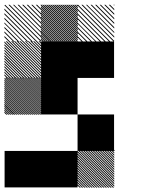

<svg xmlns="http://www.w3.org/2000/svg" viewBox="-21 -856 708 877"><path d="M500.8 -165.8 499.2 -167.5H500.8ZM500.8 -155 488.3 -167.5H494.2L500.8 -160.8ZM500.8 -144.2 477.5 -167.5H483.3L500.8 -150ZM500.8 -133.3 466.7 -167.5H472.5L500.8 -139.2ZM500.8 -122.5 455.8 -167.5H461.7L500.8 -128.3ZM500.8 -111.7 445 -167.5H450.8L500.8 -117.5ZM500.8 -100.8 434.2 -167.5H440L500.8 -106.7ZM500.8 -90 423.3 -167.5H429.2L500.8 -95.8ZM500.8 -79.2 412.5 -167.5H418.3L500.8 -85ZM500.8 -68.3 401.7 -167.5H407.5L500.8 -74.2ZM500.8 -57.5 390.8 -167.5H396.7L500.8 -63.3ZM500.8 -46.7 380 -167.5H385.8L500.8 -52.5ZM500.8 -35.8 369.2 -167.5H375L500.8 -41.7ZM500.8 -25 358.3 -167.5H364.2L500.8 -30.8ZM500.8 -14.2 347.5 -167.5H353.3L500.8 -20ZM500.8 -3.3 336.7 -167.5H342.5L500.8 -9.2ZM494.2 0.8 332.5 -160.8V-166.7L500 0.8ZM483.3 0.8 332.5 -150V-155.8L489.2 0.8ZM472.5 0.8 332.5 -139.2V-145L478.3 0.8ZM461.7 0.8 332.5 -128.3V-134.2L467.5 0.8ZM450.8 0.8 332.5 -117.5V-123.3L456.7 0.8ZM440 0.8 332.5 -106.7V-112.5L445.8 0.8ZM429.2 0.8 332.5 -95.8V-101.7L435 0.8ZM418.3 0.8 332.5 -85V-90.8L424.2 0.8ZM407.5 0.8 332.5 -74.2V-80L413.3 0.8ZM396.7 0.8 332.5 -63.3V-69.2L402.5 0.8ZM385.8 0.8 332.5 -52.5V-58.3L391.7 0.8ZM375 0.8 332.5 -41.7V-47.5L380.8 0.8ZM364.2 0.8 332.5 -30.8V-36.7L370 0.8ZM353.3 0.8 332.5 -20V-25.8L359.2 0.8ZM342.5 0.8 332.5 -9.2V-15L348.3 0.8ZM500.8 -167.5H505L500.8 -171.7ZM167.5 -493.3 160 -500.8H165.8L167.5 -499.2ZM167.5 -484.2 150.8 -500.8H156.7L167.5 -490ZM167.5 -475 141.7 -500.8H147.5L167.5 -480.8ZM167.5 -465.8 132.5 -500.8H138.3L167.5 -471.7ZM167.5 -456.7 123.3 -500.8H129.2L167.5 -462.5ZM167.5 -447.5 114.2 -500.8H120L167.5 -453.3ZM167.5 -438.3 105 -500.8H110.8L167.5 -444.2ZM167.5 -429.2 95.8 -500.8H101.7L167.5 -435ZM167.5 -420 86.7 -500.8H92.5L167.5 -425.8ZM167.5 -410.8 77.5 -500.8H83.3L167.5 -416.7ZM167.5 -401.7 68.3 -500.8H74.2L167.5 -407.5ZM167.5 -392.5 59.2 -500.8H65L167.5 -398.3ZM167.5 -383.3 50 -500.8H55.8L167.5 -389.2ZM167.5 -374.2 40.8 -500.8H46.7L167.5 -380ZM167.5 -365 31.7 -500.8H37.5L167.5 -370.8ZM167.5 -355.8 22.5 -500.8H28.3L167.5 -361.7ZM167.5 -346.7 13.3 -500.8H19.2L167.5 -352.5ZM167.5 -337.5 4.2 -500.8H10L167.5 -343.3ZM163.3 -332.5 -0.8 -496.7 0.8 -500.8 167.5 -334.2ZM154.2 -332.5 -0.8 -487.5V-493.3L160 -332.5ZM145 -332.5 -0.8 -478.3V-484.2L150.8 -332.5ZM135.8 -332.5 -0.8 -469.2V-475L141.7 -332.5ZM126.7 -332.5 -0.8 -460V-465.8L132.5 -332.5ZM117.5 -332.5 -0.8 -450.8V-456.7L123.3 -332.5ZM108.3 -332.5 -0.8 -441.7V-447.5L114.2 -332.5ZM99.2 -332.5 -0.8 -432.5V-438.3L105 -332.5ZM90 -332.5 -0.8 -423.3V-429.2L95.8 -332.5ZM80.8 -332.5 -0.8 -414.2V-420L86.7 -332.5ZM71.7 -332.5 -0.8 -405V-410.8L77.5 -332.5ZM62.5 -332.5 -0.8 -395.8V-401.7L68.3 -332.5ZM53.3 -332.5 -0.8 -386.7V-392.5L59.2 -332.5ZM43.3 -332.5 -0.8 -376.7V-383.3L50 -332.5ZM35 -332.5 -0.8 -368.3V-374.2L40.8 -332.5ZM25.8 -332.5 -0.8 -359.2V-365L31.7 -332.5ZM16.7 -332.5 -0.8 -350V-355.8L22.5 -332.5ZM7.5 -332.5 -0.8 -340.8V-346.7L13.3 -332.5ZM167.5 -655 155 -667.5H160.8L167.5 -660.8ZM167.5 -642.5 142.5 -667.5H148.3L167.5 -648.3ZM167.5 -630 130 -667.5H135.8L167.5 -635.8ZM167.5 -617.5 117.5 -667.5H123.3L167.5 -623.3ZM167.5 -605 105 -667.5H110.8L167.5 -610.8ZM167.5 -592.5 92.5 -667.5H97.5L167.5 -597.5ZM167.5 -580 80 -667.5H85.8L167.5 -585.8ZM167.5 -567.5 67.5 -667.5H73.3L167.5 -573.3ZM167.5 -555 55 -667.5H60.8L167.5 -560.8ZM167.5 -542.5 42.5 -667.5H48.3L167.5 -548.3ZM167.5 -530 30 -667.5H35.8L167.5 -535.8ZM167.5 -517.5 17.5 -667.5H23.3L167.5 -523.3ZM167.5 -505 5 -667.5H10.8L167.5 -510.8ZM160.8 -499.2 -0.8 -660.8V-666.7L166.7 -499.2ZM148.3 -499.2 -0.8 -648.3V-654.2L154.2 -499.2ZM135.8 -499.2 -0.8 -635.8V-641.7L141.7 -499.2ZM123.3 -499.2 -0.8 -623.3V-629.2L129.2 -499.2ZM110.8 -499.2 -0.8 -610.8V-616.7L116.7 -499.2ZM97.5 -499.2 -0.8 -597.5V-604.2L104.2 -499.2ZM85.8 -499.2 -0.8 -585.8V-591.7L91.7 -499.2ZM73.3 -499.2 -0.8 -573.3V-579.2L79.2 -499.2ZM60.8 -499.2 -0.8 -560.8V-566.7L66.7 -499.2ZM48.3 -499.2 -0.8 -548.3V-554.2L54.2 -499.2ZM35.8 -499.2 -0.8 -535.8V-541.7L41.7 -499.2ZM23.3 -499.2 -0.8 -523.3V-529.2L29.2 -499.2ZM10.8 -499.2 -0.8 -510.8V-516.7L16.7 -499.2ZM500.8 -830 496.7 -834.2H500.8ZM500.8 -809.2 475.8 -834.2H481.7L500.8 -815ZM500.8 -788.3 455 -834.2H460.8L500.8 -794.2ZM500.8 -767.5 434.2 -834.2H440L500.8 -773.3ZM500.8 -746.7 413.3 -834.2H419.2L500.8 -752.5ZM500.8 -725.8 392.5 -834.2H398.3L500.8 -731.7ZM500.8 -705 371.7 -834.2H376.7L500.8 -710ZM500.8 -684.2 350.8 -834.2H356.7L500.8 -690ZM498.3 -665.8 332.5 -831.7 335.8 -834.2 500.8 -669.2ZM477.5 -665.8 332.5 -810.8V-816.7L483.3 -665.8ZM456.7 -665.8 332.5 -790V-795.8L462.5 -665.8ZM435.8 -665.8 332.5 -769.2V-775L441.7 -665.8ZM415 -665.8 332.5 -748.3V-753.3L420 -665.8ZM394.2 -665.8 332.5 -727.5V-733.3L400 -665.8ZM373.3 -665.8 332.5 -706.7V-712.5L379.2 -665.8ZM352.5 -665.8 332.5 -685.8V-691.7L358.3 -665.8ZM500.8 -834.2H502.5L500.8 -835.8ZM334.2 -826.7 326.7 -834.2H332.5L334.2 -832.5ZM334.2 -817.5 317.5 -834.2H323.3L334.2 -823.3ZM334.2 -808.3 308.3 -834.2H314.2L334.2 -814.2ZM334.2 -799.2 299.2 -834.2H305L334.2 -805ZM334.2 -790 290 -834.2H295.8L334.2 -795.8ZM334.2 -780.8 280.8 -834.2H286.7L334.2 -786.7ZM334.2 -771.7 271.7 -834.2H277.5L334.2 -777.5ZM334.2 -762.5 262.5 -834.2H268.3L334.2 -768.3ZM334.2 -753.3 253.3 -834.2H259.2L334.2 -759.2ZM334.2 -744.2 244.2 -834.2H250L334.2 -750ZM334.2 -735 235 -834.2H240.8L334.2 -740.8ZM334.2 -725.8 225.8 -834.2H231.7L334.2 -731.7ZM334.2 -716.7 216.7 -834.2H222.5L334.2 -722.5ZM334.2 -707.5 207.5 -834.2H213.3L334.2 -713.3ZM334.2 -698.3 198.3 -834.2H204.2L334.2 -704.2ZM334.2 -689.2 189.2 -834.2H195L334.2 -695ZM334.2 -680 180 -834.2H185.8L334.2 -685.8ZM334.2 -670.8 170.8 -834.2H176.7L334.2 -676.7ZM330 -665.8 165.8 -830 167.5 -834.2 334.2 -667.5ZM320.8 -665.8 165.8 -820.8V-826.7L326.7 -665.8ZM311.7 -665.8 165.8 -811.7V-817.5L317.5 -665.8ZM302.5 -665.8 165.8 -802.5V-808.3L308.3 -665.8ZM293.3 -665.8 165.8 -793.3V-799.2L299.2 -665.8ZM284.2 -665.8 165.8 -784.2V-790L290 -665.8ZM275 -665.8 165.8 -775V-780.8L280.8 -665.8ZM265.8 -665.8 165.8 -765.8V-771.7L271.7 -665.8ZM256.7 -665.8 165.8 -756.7V-762.5L262.5 -665.8ZM247.5 -665.8 165.8 -747.5V-753.3L253.3 -665.8ZM238.3 -665.8 165.8 -738.3V-744.2L244.2 -665.8ZM229.2 -665.8 165.8 -729.2V-735L235 -665.8ZM220 -665.8 165.8 -720V-725.8L225.8 -665.8ZM210 -665.8 165.8 -710V-716.7L216.7 -665.8ZM201.7 -665.8 165.8 -701.7V-707.5L207.5 -665.8ZM192.5 -665.8 165.8 -692.5V-698.3L198.3 -665.8ZM183.3 -665.8 165.8 -683.3V-689.2L189.2 -665.8ZM174.2 -665.8 165.8 -674.2V-680L180 -665.8ZM167.5 -830 163.3 -834.2H167.5ZM167.5 -809.2 142.5 -834.2H148.3L167.5 -815ZM167.5 -788.3 121.7 -834.2H127.5L167.5 -794.2ZM167.5 -767.5 100.8 -834.2H106.7L167.5 -773.3ZM167.5 -746.7 80 -834.2H85.8L167.5 -752.5ZM167.5 -725.8 59.2 -834.2H65L167.5 -731.7ZM167.5 -705 38.3 -834.2H43.3L167.5 -710ZM167.5 -684.2 17.5 -834.2H23.3L167.5 -690ZM165 -665.8 -0.8 -831.7 2.5 -834.2 167.5 -669.2ZM144.2 -665.8 -0.8 -810.8V-816.7L150 -665.8ZM123.3 -665.8 -0.8 -790V-795.8L129.2 -665.8ZM102.5 -665.8 -0.8 -769.2V-775L108.3 -665.8ZM81.7 -665.8 -0.8 -748.3V-753.3L86.7 -665.8ZM60.8 -665.8 -0.8 -727.5V-733.3L66.7 -665.8ZM40 -665.8 -0.8 -706.7V-712.5L45.8 -665.8ZM19.2 -665.8 -0.8 -685.8V-691.7L25 -665.8ZM167.5 -834.2H169.2L167.5 -835.8ZM166.7 -166.7H333.3V0H166.7ZM0 -166.7H333.3V0H0ZM333.3 -333.3H500V-166.7H333.3ZM166.7 -500H333.3V-333.3H166.7ZM333.3 -666.7H500V-500H333.3ZM166.7 -666.7H500V-500H166.7ZM166.7 -666.7H333.3V-333.3H166.7Z"/></svg>

Font: 0xA000-Pixelated-Mono
Style: Pixelated-Mono
Weight: 400
Version: Version 0.1